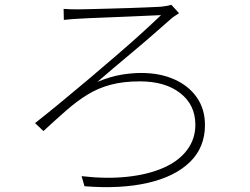

<svg xmlns="http://www.w3.org/2000/svg" viewBox="-20 -747 1040 800"><path d="M245 -710Q259 -709 273.5 -708.5Q288 -708 305 -708Q321 -708 355 -709Q389 -710 432 -711Q475 -712 518.5 -713.5Q562 -715 597.5 -716.5Q633 -718 651 -719Q660 -720 672.5 -722Q685 -724 694 -727L726 -692Q720 -688 708.5 -680.5Q697 -673 692 -668Q659 -639 619 -604Q579 -569 536.5 -533.5Q494 -498 455 -465Q416 -432 386 -406Q440 -428 484.5 -435.5Q529 -443 568 -443Q647 -443 707 -416Q767 -389 800.5 -340.5Q834 -292 834 -226Q834 -133 771.5 -72Q709 -11 596 15Q483 41 332 29L320 -13Q424 -1 511 -10.5Q598 -20 661.5 -48Q725 -76 759.5 -122Q794 -168 794 -227Q794 -310 731 -359Q668 -408 563 -408Q494 -408 441.5 -394Q389 -380 345 -353Q301 -326 257.5 -288Q214 -250 161 -201L126 -234Q173 -271 231.5 -319Q290 -367 352 -419.5Q414 -472 472 -522Q530 -572 576.5 -614.5Q623 -657 651 -684Q630 -683 594.5 -681.5Q559 -680 515.5 -678Q472 -676 430 -674.5Q388 -673 355 -671.5Q322 -670 307 -669Q292 -668 276 -667Q260 -666 246 -664Z"/></svg>

Font: Noto Sans JP ExtraLight
Style: Regular
Weight: 250
Designer: Ryoko NISHIZUKA  (kana, bopomofo & ideographs); Paul D. Hunt (Latin, Greek & Cyrillic); Sandoll Communications , Soo-you
Foundry: Adobe
Version: Version 2.004-H2;hotconv 1.0.118;makeotfexe 2.5.65603